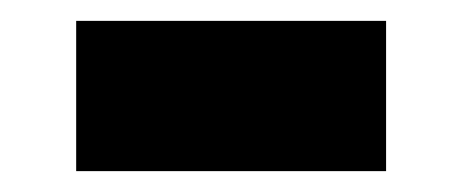

<svg xmlns="http://www.w3.org/2000/svg" viewBox="-20 -397 443 184"><path d="M350 -233V-377H53V-233Z"/></svg>

Font: IBM Plex Sans Thai Looped
Style: Bold
Weight: 700
Designer: Mike Abbink, Paul van der Laan, Pieter van Rosmalen, Ben Mitchell, Mark Frömberg
Foundry: Bold Monday
Version: Version 1.1